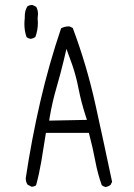

<svg xmlns="http://www.w3.org/2000/svg" viewBox="-20 -775 540 772"><path d="M132.3 -683.6Q132.3 -691.4 131.3 -701.7Q132.8 -711.4 132.8 -717.8Q132.8 -734.9 125.5 -747.6L111.8 -754.4Q110.4 -754.9 109.4 -754.9Q97.7 -754.9 89.8 -749Q79.6 -731.9 79.6 -710Q79.6 -707 79.6 -702.6Q78.1 -689.5 78.1 -678.2Q78.1 -649.9 86.9 -625.5Q94.2 -620.1 103.5 -618.7Q113.3 -620.1 122.1 -626Q132.3 -652.8 132.3 -683.6ZM329.6 -293 177.7 -290 180.2 -305.7Q190.4 -365.2 207 -422.1Q223.6 -479 237.3 -536.1L247.1 -578.6Q266.6 -525.9 270.5 -514.2Q274.4 -502.4 278.1 -490.7Q281.7 -479 284.7 -467.3Q291 -443.8 295.9 -418Q306.6 -363.8 324.2 -309.6ZM256.8 -668.9Q239.7 -668.9 225.6 -661.1Q176.3 -515.6 141.6 -364.7Q106.9 -213.9 83.5 -58.6Q83.5 -43.5 90.8 -32.7L105.5 -24.9Q106.4 -24.4 107.4 -24.4Q117.7 -24.4 125 -29.8Q137.7 -76.2 146.2 -126.5Q154.8 -176.8 164.6 -240.7H337.4Q353.5 -179.7 363 -128.2Q372.6 -76.7 389.2 -30.3Q396.5 -24.4 405.3 -22.9Q415 -24.9 424.3 -31.2L430.7 -43.9Q397.9 -199.7 363.3 -356.4Q328.6 -513.2 272.5 -662.6L260.3 -668.5Q258.3 -668.9 256.8 -668.9Z"/></svg>

Font: NaikaiFont
Style: ExtraLight
Weight: 200
Version: Version 1.89